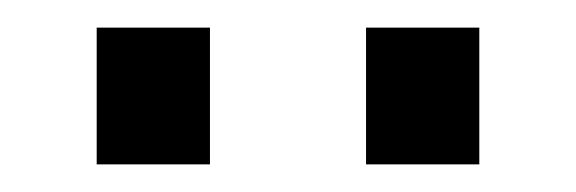

<svg xmlns="http://www.w3.org/2000/svg" viewBox="-20 -732 417 139"><path d="M50 -613V-712H132V-613ZM245 -613V-712H327V-613Z"/></svg>

Font: CST
Style: Regular
Weight: 400
Version: Version 1.00